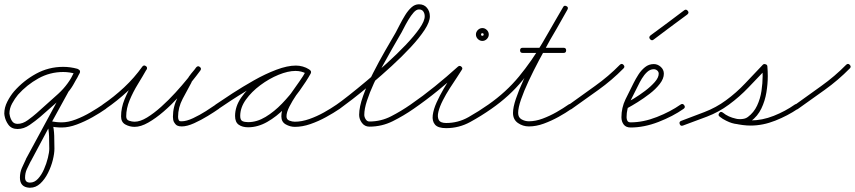

<svg xmlns="http://www.w3.org/2000/svg" viewBox="-25 -575 3990 896"><path d="M336 -254Q348 -250 345 -239Q341 -227 330 -230Q300 -239 270 -239Q208 -239 154 -209Q100 -179 59 -133Q59 -133 59 -133Q59 -133 59 -133Q44 -115 31.5 -92Q19 -69 19 -45Q19 -42 20 -40Q22 -25 30.5 -11Q39 3 57 3Q81 3 105 -14.5Q129 -32 146 -47Q197 -92 246.5 -137Q296 -182 325 -245Q330 -256 341 -250Q352 -244 347 -234Q334 -211 321.5 -187.5Q309 -164 292 -144Q292 -144 293 -145Q294 -146 294 -146Q249 -65 205 16Q161 97 118 179Q118 179 118 179Q118 178 118 178Q108 197 100 215Q92 233 92 254Q92 276 113 277Q114 277 116 277Q136 277 152.5 259Q169 241 180.5 214.5Q192 188 198.5 161.5Q205 135 205 119Q205 92 204 61.5Q203 31 196 5Q195 0 200 -6Q205 -11 210 -10Q237 -4 263 -4Q293 -4 328.5 -17.5Q364 -31 397 -50.5Q430 -70 455 -87Q455 -87 455 -87Q455 -87 455 -87Q465 -94 472 -84Q479 -74 469 -67Q442 -48 406.5 -28Q371 -8 333.5 6Q296 20 263 20Q234 20 206 14Q203 13 204.5 9.5Q206 6 209 3Q212 0 215.5 -2Q219 -4 220 -1Q227 27 228 58.5Q229 90 229 119Q229 141 221.5 171.5Q214 202 199 232Q184 262 163 281.5Q142 301 116 301Q113 301 111 301Q68 298 68 254Q68 230 77 209Q86 188 96 168Q96 168 96 167Q96 167 96 167Q140 86 184 4.5Q228 -77 272 -158Q272 -158 273 -159Q274 -160 274 -160Q290 -179 302 -201.5Q314 -224 325 -246Q331 -256 341 -251Q352 -246 347 -235Q327 -191 297 -156Q267 -121 232 -90.5Q197 -60 162 -29Q141 -11 113.5 8Q86 27 57 27Q29 27 14.5 7.5Q0 -12 -4 -36Q-5 -40 -5 -45Q-5 -73 9 -100.5Q23 -128 41 -149Q41 -149 41 -149Q41 -149 41 -149Q85 -199 143.5 -231Q202 -263 270 -263Q303 -263 336 -254Q336 -254 336 -254Q336 -254 336 -254Z M468 -67Q458 -60 451 -70Q444 -80 454 -87Q507 -123 554.5 -167.5Q602 -212 639 -264Q646 -273 655 -267Q665 -261 659 -251Q641 -219 618.5 -182.5Q596 -146 580 -107.5Q564 -69 564 -32Q564 -16 577.5 -11.5Q591 -7 603 -7Q629 -7 661 -26.5Q693 -46 727.5 -77Q762 -108 793.5 -142.5Q825 -177 850.5 -208.5Q876 -240 890 -260Q897 -269 907 -262Q917 -255 909 -246Q899 -232 888 -219Q877 -206 868 -191Q868 -191 869 -191Q869 -191 869 -191Q849 -155 827.5 -114Q806 -73 806 -30Q806 -21 809 -15Q809 -15 809 -16Q808 -16 808 -16Q811 -11 813.5 -10Q816 -9 823 -9Q845 -9 876 -23.5Q907 -38 936 -56.5Q965 -75 982 -87Q982 -87 982 -87Q982 -87 982 -87Q992 -94 999 -84Q1006 -74 996 -67Q976 -53 945 -34Q914 -15 881 0Q848 15 823 15Q810 15 802 11Q794 7 788 -4Q788 -4 787 -4Q787 -5 787 -5Q782 -15 782 -30Q782 -77 804 -120Q826 -163 847 -203Q847 -203 847 -203Q848 -203 848 -203Q856 -218 868 -232.5Q880 -247 891 -260Q898 -270 907 -263Q917 -256 910 -246Q894 -224 867 -190.5Q840 -157 807 -121Q774 -85 738 -54Q702 -23 667 -3Q632 17 603 17Q580 17 560 6Q540 -5 540 -32Q540 -72 556.5 -112Q573 -152 596 -190.5Q619 -229 639 -263Q644 -273 655 -266Q665 -259 659 -250Q621 -196 571.5 -150Q522 -104 468 -67Q468 -67 468 -67Q468 -67 468 -67Z M978 -70Q971 -80 981 -87Q1013 -109 1060 -139.5Q1107 -170 1160 -200Q1213 -230 1264.5 -249.5Q1316 -269 1356 -269Q1372 -269 1388 -264.5Q1404 -260 1418 -251Q1427 -244 1421 -235Q1415 -225 1405 -231Q1382 -244 1354 -244Q1319 -244 1275 -226Q1231 -208 1190 -177.5Q1149 -147 1122.5 -110Q1096 -73 1096 -34Q1096 -15 1106 -10Q1116 -5 1133 -5Q1174 -5 1214.5 -29.5Q1255 -54 1291.5 -92Q1328 -130 1357 -170.5Q1386 -211 1403 -244Q1409 -254 1420 -249Q1430 -243 1425 -232Q1414 -213 1395.5 -186.5Q1377 -160 1358 -132Q1339 -104 1325.5 -77.5Q1312 -51 1312 -32Q1312 -17 1325.5 -12Q1339 -7 1351 -7Q1383 -7 1418.5 -19.5Q1454 -32 1487 -50.5Q1520 -69 1546 -87Q1546 -87 1546 -87Q1546 -87 1546 -87Q1556 -94 1563 -84Q1570 -74 1560 -67Q1532 -48 1496.5 -28.5Q1461 -9 1423.5 4Q1386 17 1351 17Q1329 17 1308.5 5.5Q1288 -6 1288 -32Q1288 -57 1301 -84.5Q1314 -112 1333.5 -140Q1353 -168 1372 -194.5Q1391 -221 1403 -244Q1409 -254 1420 -249Q1430 -243 1425 -232Q1405 -196 1374 -153Q1343 -110 1304.5 -70.5Q1266 -31 1222 -6Q1178 19 1133 19Q1106 19 1089 7Q1072 -5 1072 -34Q1072 -78 1100.5 -119.5Q1129 -161 1173 -194.5Q1217 -228 1265.5 -248Q1314 -268 1354 -268Q1388 -268 1417 -251Q1427 -246 1420 -235Q1413 -225 1404 -231Q1394 -239 1381 -242Q1368 -245 1356 -245Q1327 -245 1289.5 -232Q1252 -219 1210 -198Q1168 -177 1127.5 -152.5Q1087 -128 1052.5 -105.5Q1018 -83 995 -67Q985 -60 978 -70Z M1543 -70Q1536 -80 1546 -87Q1565 -100 1602.5 -129.5Q1640 -159 1686.5 -198Q1733 -237 1780.5 -280Q1828 -323 1868 -365Q1908 -407 1932.5 -442Q1957 -477 1957 -499Q1957 -512 1950.5 -521.5Q1944 -531 1930 -531Q1918 -531 1905.5 -517Q1893 -503 1880.5 -482Q1868 -461 1858 -441Q1848 -421 1841 -410Q1826 -384 1805 -347.5Q1784 -311 1761.5 -269.5Q1739 -228 1719.5 -185.5Q1700 -143 1687.5 -105Q1675 -67 1675 -39Q1675 -29 1681.5 -18.5Q1688 -8 1699 -8Q1753 -8 1800.5 -32.5Q1848 -57 1891 -87Q1901 -94 1908 -84Q1915 -74 1905 -67Q1859 -35 1808 -9.5Q1757 16 1699 16Q1677 16 1664 -1.5Q1651 -19 1651 -39Q1651 -76 1669.5 -127.5Q1688 -179 1716 -234Q1744 -289 1772.5 -338.5Q1801 -388 1821 -422Q1829 -437 1840.5 -459.5Q1852 -482 1865.5 -504Q1879 -526 1895 -540.5Q1911 -555 1930 -555Q1954 -555 1967.5 -538.5Q1981 -522 1981 -499Q1981 -473 1956.5 -435.5Q1932 -398 1891.5 -354.5Q1851 -311 1803 -267Q1755 -223 1707.5 -183Q1660 -143 1620.5 -112.5Q1581 -82 1560 -67Q1550 -60 1543 -70Z M1888 -70Q1881 -80 1891 -87Q1949 -127 2004.5 -172Q2060 -217 2112 -264Q2120 -271 2128 -264Q2136 -257 2130 -249Q2123 -237 2107.5 -214Q2092 -191 2074 -163Q2056 -135 2041.5 -106.5Q2027 -78 2021 -54Q2015 -30 2022.5 -15.5Q2030 -1 2057 -1Q2113 -1 2161.5 -28.5Q2210 -56 2254 -87Q2264 -94 2271 -84Q2278 -74 2268 -67Q2221 -34 2169 -5.5Q2117 23 2057 23Q2019 23 2005 6.5Q1991 -10 1994.5 -37.5Q1998 -65 2012.5 -97Q2027 -129 2046 -161.5Q2065 -194 2083 -220Q2101 -246 2110 -261Q2112 -266 2117 -265.5Q2122 -265 2125 -262Q2129 -258 2130.5 -254Q2132 -250 2128 -246Q2076 -199 2019.5 -153Q1963 -107 1905 -67Q1895 -60 1888 -70ZM2232 -414Q2232 -420 2226 -420Q2220 -420 2220 -414Q2220 -408 2226 -408Q2232 -408 2232 -414ZM2196 -414Q2196 -426 2205 -435Q2214 -444 2226 -444Q2238 -444 2247 -435Q2256 -426 2256 -414Q2256 -402 2247 -393Q2238 -384 2226 -384Q2214 -384 2205 -393Q2196 -402 2196 -414Z M2268 -67Q2258 -60 2251 -70Q2244 -80 2254 -87Q2337 -145 2397 -218Q2457 -291 2505.5 -373.5Q2554 -456 2603 -542Q2608 -552 2619 -546Q2629 -541 2623 -530Q2611 -509 2589.5 -472Q2568 -435 2542 -388.5Q2516 -342 2490 -293Q2464 -244 2442 -197Q2420 -150 2406.5 -111Q2393 -72 2393 -48Q2393 -27 2409 -18Q2425 -9 2443 -9Q2474 -9 2507.5 -21.5Q2541 -34 2572.5 -52Q2604 -70 2628 -87Q2628 -87 2628 -87Q2628 -87 2628 -87Q2638 -94 2645 -84Q2652 -74 2642 -67Q2615 -48 2581.5 -29.5Q2548 -11 2512.5 2Q2477 15 2443 15Q2415 15 2392 -1Q2369 -17 2369 -48Q2369 -74 2382.5 -114Q2396 -154 2418 -202Q2440 -250 2466.5 -300Q2493 -350 2519 -396.5Q2545 -443 2567.5 -481Q2590 -519 2603 -542Q2608 -552 2619 -546Q2629 -541 2623 -530Q2574 -442 2524.5 -358.5Q2475 -275 2414 -200.5Q2353 -126 2268 -67Q2268 -67 2268 -67Q2268 -67 2268 -67ZM2414 -328Q2402 -328 2402 -340Q2402 -352 2414 -352Q2462 -352 2509.5 -352Q2557 -352 2605 -352Q2605 -352 2605 -352Q2605 -352 2605 -352Q2617 -352 2617 -340Q2617 -328 2605 -328Q2557 -328 2509.5 -328Q2462 -328 2414 -328Q2414 -328 2414 -328Q2414 -328 2414 -328Z M2625 -69Q2618 -78 2628 -85Q2689 -129 2752 -174Q2815 -219 2867 -272Q2867 -272 2867 -272Q2867 -272 2867 -272Q2876 -281 2884 -273Q2893 -264 2885 -256Q2831 -201 2767.5 -155.5Q2704 -110 2642 -66Q2632 -59 2625 -69Z M2888 -76Q2882 -87 2893 -93Q2908 -100 2933.5 -115.5Q2959 -131 2985.5 -151Q3012 -171 3030.5 -192Q3049 -213 3049 -231Q3049 -240 3042 -246Q3035 -252 3026 -252Q3009 -252 2995 -239Q2981 -226 2970.5 -208.5Q2960 -191 2954 -178Q2954 -178 2954 -178Q2954 -178 2954 -178Q2936 -143 2917.5 -105.5Q2899 -68 2899 -28Q2899 -18 2903 -11Q2907 -4 2918 -4Q2977 -4 3040.5 -29Q3104 -54 3151 -87Q3161 -94 3168 -84Q3175 -74 3165 -67Q3115 -32 3048 -6Q2981 20 2918 20Q2896 20 2885.5 6Q2875 -8 2875 -28Q2875 -72 2894 -111.5Q2913 -151 2932 -188Q2932 -188 2932 -188Q2932 -188 2932 -188Q2941 -206 2954 -226.5Q2967 -247 2985 -261.5Q3003 -276 3026 -276Q3044 -276 3058.5 -263Q3073 -250 3073 -231Q3073 -208 3054 -183.5Q3035 -159 3007 -137.5Q2979 -116 2951 -98.5Q2923 -81 2904 -71Q2894 -66 2888 -76Z M3025 -390Q3016 -383 3008 -393Q3001 -402 3011 -410Q3050 -439 3089.5 -468Q3129 -497 3168 -527Q3177 -534 3185 -524Q3192 -515 3182 -507Q3143 -478 3103.5 -449Q3064 -420 3025 -390Q3025 -390 3025 -390Q3025 -390 3025 -390Z M3162 11Q3151 15 3147 4Q3143 -7 3154 -11Q3207 -31 3262 -52Q3317 -73 3363 -107Q3411 -142 3452.5 -186Q3494 -230 3535 -273Q3540 -278 3548 -275Q3555 -273 3556 -266Q3558 -242 3558 -220Q3558 -183 3551.5 -143.5Q3545 -104 3528 -68.5Q3511 -33 3479 -9Q3469 -1 3455.5 2Q3442 5 3429 5Q3403 5 3378.5 -5Q3354 -15 3334 -31Q3324 -38 3332 -47Q3339 -57 3349 -49Q3373 -29 3410 -21Q3447 -13 3478 -13Q3532 -13 3586 -34.5Q3640 -56 3684 -87Q3694 -94 3701 -84Q3708 -74 3698 -67Q3651 -35 3593 -12Q3535 11 3478 11Q3443 11 3402 1.5Q3361 -8 3333 -31Q3324 -38 3332 -48Q3339 -57 3348 -49Q3365 -36 3386 -27.5Q3407 -19 3429 -19Q3438 -19 3447.5 -21Q3457 -23 3465 -29Q3493 -50 3508 -82Q3523 -114 3528.5 -150.5Q3534 -187 3534 -220Q3534 -241 3532 -263Q3532 -267 3536 -267Q3540 -267 3544 -266Q3549 -264 3552 -261.5Q3555 -259 3553 -256Q3511 -212 3468.5 -167.5Q3426 -123 3377 -87Q3330 -52 3273.5 -30.5Q3217 -9 3162 11Q3162 11 3162 11Q3162 11 3162 11Z M3681 -69Q3674 -78 3684 -85Q3745 -129 3808 -174Q3871 -219 3923 -272Q3923 -272 3923 -272Q3923 -272 3923 -272Q3932 -281 3940 -273Q3949 -264 3941 -256Q3887 -201 3823.5 -155.5Q3760 -110 3698 -66Q3688 -59 3681 -69Z"/></svg>

Font: FRB American Cursive Light
Style: Italic
Weight: 300
Italic angle: -25°
Version: Version 2.0;Modular Font Editor K font №1